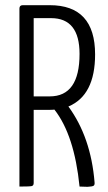

<svg xmlns="http://www.w3.org/2000/svg" viewBox="-20 -720 418 741"><path d="M244 -309Q331 -190 345 -16Q346 -6 341 -3Q336 0 318 1Q300 1 287 0Q267 -199 190 -297Q183 -296 169 -296H110V-14Q110 -4 103 -2Q96 0 55 0V-687Q55 -700 68 -700H96H172Q347 -700 347 -510Q347 -352 244 -309ZM110 -348H172Q287 -348 287 -512Q287 -650 177 -650H110Z"/></svg>

Font: Yanone Kaffeesatz Light
Style: Regular
Weight: 300
Designer: Yanone (Cyrillic: Daniel Pouzeot)
Foundry: Yanone
Version: Version 1.003;PS 001.003;hotconv 1.0.88;makeotf.lib2.5.64775